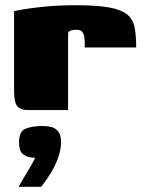

<svg xmlns="http://www.w3.org/2000/svg" viewBox="-20 -422 556 736"><path d="M241 0H87Q59 0 46.5 -14.5Q34 -29 34 -73V-379Q66 -387 131 -394.5Q196 -402 269 -402Q351 -402 398 -393.5Q445 -385 467.5 -366.5Q490 -348 496 -317Q502 -286 502 -240H305V-254Q305 -279 300.5 -290.5Q296 -302 289 -305Q282 -308 273 -308Q261 -308 251.5 -305Q242 -302 241 -294ZM51 294Q65 270 74.5 254Q84 238 93.5 222Q103 206 115 183Q111 183 105.5 182.5Q100 182 95 181Q78 178 65.5 166.5Q53 155 53 123Q53 82 77.5 71.5Q102 61 145 61Q162 61 177.5 65Q193 69 203.5 82.5Q214 96 214 123Q214 151 203.5 181Q193 211 175.5 240Q158 269 138 294Z"/></svg>

Font: Genos Black
Style: Regular
Weight: 900
Designer: Robert E. Leuschke
Foundry: Robert E. Leuschke
Version: Version 1.010